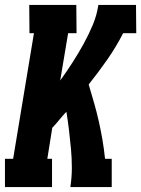

<svg xmlns="http://www.w3.org/2000/svg" viewBox="-30 -755 570 775"><path d="M-10 0V-114H23L107 -621H89L88 -735H278L279 -621H245L213 -430Q239 -466 262.5 -502.5Q286 -539 307 -577Q328 -615 344.5 -654.5Q361 -694 367 -735H519L520 -621H467Q439 -566 403 -514.5Q367 -463 328 -414Q339 -377 349.5 -340.5Q360 -304 368.5 -266.5Q377 -229 383.5 -191Q390 -153 394 -114H421V0H254Q260 -39 260 -77.5Q260 -116 256.5 -154Q253 -192 248.5 -229.5Q244 -267 238 -304Q223 -288 209.5 -271.5Q196 -255 181 -239L161 -114H180V0Z"/></svg>

Font: Iosevka Curly Slab Heavy
Style: Italic
Weight: 900
Italic angle: -9°
Monospace: yes
Designer: Belleve Invis
Foundry: Belleve Invis
Version: Version 22.1.2; ttfautohint (v1.8.4)